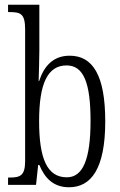

<svg xmlns="http://www.w3.org/2000/svg" viewBox="-20 -780 508 810"><path d="M271 10C364 10 424 -67 424 -268C424 -463 371 -545 274 -545C205 -545 166 -502 145 -438H143C144 -474 146 -533 146 -569V-760H14V-729H21C67 -729 86 -722 86 -656V-101C86 -40 66 -31 22 -31H14V0H132L141 -84H146C169 -28 206 10 271 10ZM262 -32C179 -32 145 -110 145 -269C145 -428 181 -504 261 -504C333 -504 362 -430 362 -270C362 -106 329 -32 262 -32Z"/></svg>

Font: Noto Serif Lao ExtraCondensed Light
Style: Regular
Weight: 300
Width: 2
Designer: Monotype Design Team
Foundry: Monotype Imaging Inc.
Version: Version 2.003